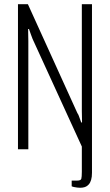

<svg xmlns="http://www.w3.org/2000/svg" viewBox="-20 -706 520 908"><path d="M359 182Q353 182 345 181Q337 180 330 178.5Q323 177 319 175V148H345Q362 148 364.5 139.5Q367 131 367 106V-13L134 -522Q131 -529 126 -543.5Q121 -558 117 -569H113Q113 -556 113.5 -538.5Q114 -521 114 -512V0H65V-686H112L346 -171Q350 -166 353 -157.5Q356 -149 359 -141Q362 -133 364 -127H368Q368 -139 367.5 -155Q367 -171 367 -180V-686H415V111Q415 131 411 144.5Q407 158 399.5 166.5Q392 175 382 178.5Q372 182 359 182Z"/></svg>

Font: Archivo ExtraCondensed Thin
Style: Regular
Weight: 250
Width: 2
Designer: Hector Gatti
Foundry: Omnibus-Type
Version: Version 2.001